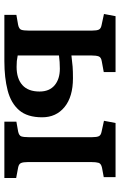

<svg xmlns="http://www.w3.org/2000/svg" viewBox="145 -694 549 879"><g transform="rotate(90 419.5 -254.5)"><path d="M48 0V-55L94 -63Q113 -67 116.5 -78Q120 -89 120 -111V-402Q120 -423 115.5 -432.5Q111 -442 95 -445L44 -456L54 -509H310V-455L261 -446Q242 -443 238 -431.5Q234 -420 234 -399V-307Q265 -311 285.5 -312.5Q306 -314 338 -314Q423 -314 470 -275.5Q517 -237 517 -173Q517 -105 484.5 -67.5Q452 -30 394 -15Q336 0 260 0ZM537 0V-55L582 -63Q601 -67 604.5 -78Q608 -89 608 -111V-402Q608 -423 603.5 -432.5Q599 -442 583 -445L533 -456L543 -509H791V-455L748 -447Q729 -443 725.5 -431.5Q722 -420 722 -399V-107Q722 -86 726.5 -76Q731 -66 747 -63L795 -54V0ZM286 -56Q340 -56 369.5 -82.5Q399 -109 399 -161Q399 -206 370.5 -230Q342 -254 294 -254Q276 -254 264 -253Q252 -252 234 -250V-61Q249 -58 259.5 -57Q270 -56 286 -56Z"/></g></svg>

Font: Literata 12pt Medium
Style: Regular
Weight: 500
Designer: Latin by Veronika Burian and Jose Scaglione. Greek by Irene Vlachou. Cyrillic by Vera Evstafieva.
Foundry: TypeTogether
Version: Version 3.002